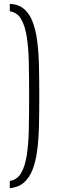

<svg xmlns="http://www.w3.org/2000/svg" viewBox="-20 -835 295 1002"><path d="M31 147V109Q69 104 90 68.5Q111 33 120 -26.5Q129 -86 130.5 -164.5Q132 -243 132 -334Q132 -425 130.5 -503.5Q129 -582 120 -641Q111 -700 90 -735.5Q69 -771 31 -776V-815Q76 -813 105 -788.5Q134 -764 150.5 -720.5Q167 -677 174.5 -618Q182 -559 183.5 -487Q185 -415 185 -334Q185 -254 183.5 -183Q182 -112 174.5 -53Q167 6 150.5 49Q134 92 105 117.5Q76 143 31 147Z"/></svg>

Font: Oswald ExtraLight
Style: Regular
Weight: 250
Designer: Vernon Adams
Foundry: Vernon Adams
Version: Version 4.103;gftools[0.9.33.dev8+g029e19f]